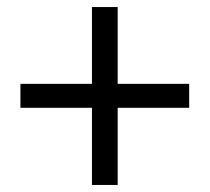

<svg xmlns="http://www.w3.org/2000/svg" viewBox="-20 -641 595 545"><path d="M241 -335H38V-403H241V-621H314V-403H517V-335H314V-116H241Z"/></svg>

Font: KaiGen Gothic CN Regular
Style: Regular
Weight: 400
Designer: Ryoko NISHIZUKA  (kana & ideographs); Paul D. Hunt (Latin, Greek & Cyrillic); Wenlong ZHANG  (bopomofo); Sandoll Communi
Foundry: Adobe Systems Incorporated
Version: Version 1.002.20150501